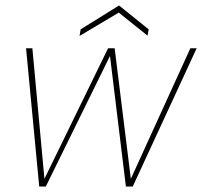

<svg xmlns="http://www.w3.org/2000/svg" viewBox="-20 -680 737 700"><path d="M123 0 75 -504H98L142 -28L374 -504H398L457 -28L674 -504H697L464 0H439L381 -476L147 0ZM270 -549 274 -573 414 -660 522 -573 518 -550 413 -634Z"/></svg>

Font: DM Sans Thin
Style: Italic
Weight: 250
Italic angle: -10°
Designer: Colophon Foundry, Jonny Pinhorn
Foundry: Colophon Foundry
Version: Version 4.004;gftools[0.9.30]